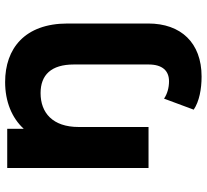

<svg xmlns="http://www.w3.org/2000/svg" viewBox="-48 -538 788 731"><g transform="rotate(-90 345.5 -172.0)"><path d="M399 -546C326 -546 263 -521 221 -475V-538H72V0H228V-266C228 -365 282 -411 357 -411C426 -411 466 -371 466 -284V0C466 53 442 78 402 78C377 78 353 71 336 59L294 172C325 193 372 202 420 202C549 202 622 123 622 -1V-308C622 -472 526 -546 399 -546Z"/></g></svg>

Font: Montserrat Lite
Style: Bold
Weight: 700
Designer: Julieta Ulanovsky
Foundry: Julieta Ulanovsky
Version: Version 7.200;PS 007.200;hotconv 1.0.88;makeotf.lib2.5.64775